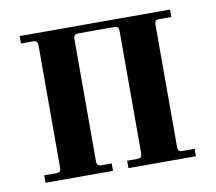

<svg xmlns="http://www.w3.org/2000/svg" viewBox="-60 -543 686 611"><g transform="rotate(-10 283.0 -237.0)"><path d="M40 0H258V-24H226C220 -24 215.8 -25.2 213.5 -27.5C211.2 -29.8 210 -34 210 -40V-434C210 -440 211.2 -444.2 213.5 -446.5C215.8 -448.8 220 -450 226 -450H340C346 -450 350.2 -448.8 352.5 -446.5C354.8 -444.2 356 -440 356 -434V-40C356 -34 354.8 -29.8 352.5 -27.5C350.2 -25.2 346 -24 340 -24H308V0H526V-24H488C482 -24 477.8 -25.2 475.5 -27.5C473.2 -29.8 472 -34 472 -40V-434C472 -440 473.2 -444.2 475.5 -446.5C477.8 -448.8 482 -450 488 -450H526V-474H40V-450H78C84 -450 88.2 -448.8 90.5 -446.5C92.8 -444.2 94 -440 94 -434V-40C94 -34 92.8 -29.8 90.5 -27.5C88.2 -25.2 84 -24 78 -24H40Z"/></g></svg>

Font: Km Standard TT
Style: Bold
Weight: 700
Designer: Alexey Kryukov <alexios@thessalonica.org.ru>
Version: Version 2.0.2